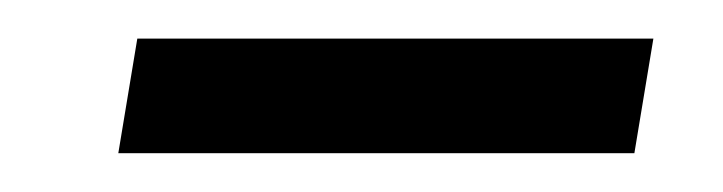

<svg xmlns="http://www.w3.org/2000/svg" viewBox="-20 -265 373 99"><path d="M41 -186 50.8 -245.1H316.9L307.1 -186Z"/></svg>

Font: CMU Serif Extra
Style: RomanSlanted
Weight: 500
Italic angle: -9.46001°
Version: Version 0.7.0